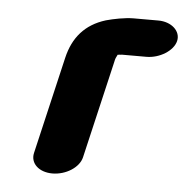

<svg xmlns="http://www.w3.org/2000/svg" viewBox="-39 -497 469 480"><g transform="rotate(5 196.0 -257.0)"><path d="M182 -102 239 -346C241 -356 242 -357 246 -365H248C251 -366 254 -365 256 -366H318C351 -366 385 -387 391 -412C397 -437 373 -459 340 -459H278C256 -459 227 -453 209 -448C157 -432 128 -397 116 -346L59 -102C53 -76 75 -55 109 -55C143 -55 176 -76 182 -102Z"/></g></svg>

Font: Blanket
Style: SikObl
Weight: 700
Foundry: Cannot Into Space Fonts
Version: Version 0.9